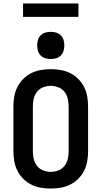

<svg xmlns="http://www.w3.org/2000/svg" viewBox="-20 -1084 590 1116"><path d="M275 12Q246 12 217 7Q188 2 162 -11Q136 -24 115 -45Q94 -66 81 -92Q68 -118 63 -147Q58 -176 58 -205V-465Q58 -494 63 -523Q68 -552 81 -578Q94 -604 115 -625Q136 -646 162 -659Q188 -672 217 -677Q246 -682 275 -682Q304 -682 333 -677Q362 -672 388 -659Q414 -646 435 -625Q456 -604 469 -578Q482 -552 487 -523Q492 -494 492 -465V-205Q492 -176 487 -147Q482 -118 469 -92Q456 -66 435 -45Q414 -24 388 -11Q362 2 333 7Q304 12 275 12ZM275 -85Q298 -85 319.5 -93.5Q341 -102 355 -120Q369 -138 374 -160Q379 -182 379 -205V-465Q379 -488 374 -510Q369 -532 355 -550Q341 -568 319.5 -576.5Q298 -585 275 -585Q252 -585 230.5 -576.5Q209 -568 195 -550Q181 -532 176 -510Q171 -488 171 -465V-205Q171 -182 176 -160Q181 -138 195 -120Q209 -102 230.5 -93.5Q252 -85 275 -85ZM275 -741Q259 -741 243.5 -745.5Q228 -750 216.5 -761.5Q205 -773 200.5 -788.5Q196 -804 196 -820Q196 -836 200.5 -851.5Q205 -867 216.5 -878.5Q228 -890 243.5 -894.5Q259 -899 275 -899Q291 -899 306.5 -894.5Q322 -890 333.5 -878.5Q345 -867 349.5 -851.5Q354 -836 354 -820Q354 -804 349.5 -788.5Q345 -773 333.5 -761.5Q322 -750 306.5 -745.5Q291 -741 275 -741ZM436 -986H114V-1064H436Z"/></svg>

Font: Lode Term
Style: Bold
Weight: 700
Monospace: yes
Designer: Belleve Invis
Foundry: Belleve Invis
Version: Version 29.2.0